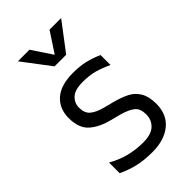

<svg xmlns="http://www.w3.org/2000/svg" viewBox="-247 -893 995 995"><g transform="rotate(-45 250.5 -396.0)"><path d="M54 0ZM54 -26V-104Q145 -52 252 -52Q312 -52 339.5 -78Q367 -104 367 -145Q367 -186 344.5 -205Q322 -224 273 -238L215 -253Q148 -270 108.5 -305.5Q69 -341 69 -414Q69 -484 115 -524.5Q161 -565 250 -565Q299 -565 338 -556Q377 -547 417 -529V-456Q377 -475 340 -485.5Q303 -496 252 -496Q195 -496 170 -472.5Q145 -449 145 -415Q145 -375 168 -355.5Q191 -336 236 -324L294 -309Q342 -296 373.5 -279.5Q405 -263 424 -231Q443 -199 443 -146Q443 -68 391 -25.5Q339 17 252 17Q194 17 148.5 7Q103 -3 54 -26ZM408 -809 292 -656H207L91 -809H176L250 -698L323 -809Z"/></g></svg>

Font: Biryani Light
Style: Regular
Weight: 300
Designer: Dan Reynolds and Mathieu Réguer
Foundry: Dan Reynolds and Mathieu Réguer
Version: Version 1.004; ttfautohint (v1.1) -l 5 -r 5 -G 72 -x 0 -D la